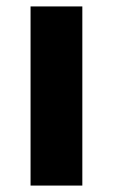

<svg xmlns="http://www.w3.org/2000/svg" viewBox="-20 -577 351 597"><path d="M75 -557V0H236V-557Z"/></svg>

Font: Malmofest
Style: Bold
Weight: 700
Designer: Jonny Pinhorn (Poppins), Kolossal
Version: Version 1.004;Glyphs 3.1.2 (3151)